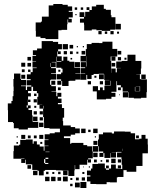

<svg xmlns="http://www.w3.org/2000/svg" viewBox="-20 -914 773 958"><path d="M106 -101H86V-121H102V-123H85V-122H47V-160H49V-188H75V-192H81V-216H109V-218H143V-197H148V-209H164V-193H152H178V-183H198V-162H202V-185H222V-187H202V-215H222V-218H203V-244H228V-249H253V-254H279V-272H265H227V-275H200V-304H199V-330H195V-372H177V-390H191V-391H166V-431H171V-449H164V-460H145V-481H137V-460H120V-449H134V-433H120V-417H119V-388H133V-374H122V-365H140V-338H143V-306H171V-276H141V-304V-276H119V-268H73V-274H49V-300H45V-305H20V-335V-364H19V-398H37V-410H43V-434H47V-460H48V-482H47V-520H50V-547H82V-520H85V-515H110V-487H85V-484H109V-465H115V-482H136V-488H113V-514H133V-519H114V-543H133V-554H143V-574H163V-577H142V-605H160V-607H142V-635H160V-639H144V-663H165V-672H188V-709H244V-705H270V-694H289V-668H270V-658H283V-644H269V-657H266V-633H288V-611H326V-606H351V-577H352V-575H380V-547H356V-545H380V-517H356V-511H327V-510H322V-485H290V-510H286V-491H266V-511H285V-518H263V-544H285V-552H292V-571H286V-576H261V-605H238V-603H258V-579H235V-574H259V-548H235V-545H260V-517H233V-514H230V-491H236V-484H259V-458H237V-456H261V-434H266V-451H286V-431H269V-422H287V-400H269V-394H289V-375H300V-327H293V-310H295V-288H333V-280H355V-273H378V-249H355V-242H333V-234H299V-225H330V-197H332H336V-201H396V-190H415V-184H439V-158H442V-185H469V-218H486H473V-244H494V-253H538V-248H549V-258H603V-257H632V-249H654V-219H675V-222H686V-241H706V-222H717V-193H718V-149H691V-136V-86H660V-57H612V-65H596V-31H568V-29H563V-4H529V-5H512V5H460V4H431V-9H414V-33H431V-39H414V-63H434V-73H441V-96H469V-98H503V-74H509V-88H523V-74H509V-67H524V-73H534V-93H558V-73H568V-71H590V-92H587V-121H586V-129H564V-153H586V-156H562V-155H537V-154H559V-128H533V-150H531V-126H501V-150H496V-131H476V-151H495V-158H473V-184H486H470V-157H443V-124H420V-119H434V-103H418V-117H415V-92H377V-70H355V-90H353V-64H351V-36H321V-63H288V-64H259V-66H231H205V-62H198V-39H174V-62H167V-40H145V-62H167V-66H141V-93H138V-94H109V-117H106ZM411 -516H381V-546H405V-548H383V-574H405V-578H383V-604H409V-582H411V-606H435H411V-633H410V-607H382V-635H408V-669H413V-694H437V-700H475V-699H491V-706H541V-670H565V-632H532V-610H535V-572H557V-553H563V-574H583V-575H560V-607H587V-610H616V-641H656V-610H685V-572H683V-544H660V-543H678V-519H684V-518H713V-488V-454H711V-426H684V-423H648V-426H621V-454H619V-457H592V-478H583V-489H564V-509H561V-486H531V-511H529V-488H503V-514H526V-515H500V-543H498V-546H472V-545H447V-540H437V-520H415V-540H411ZM319 -668H293V-694H319ZM345 -672H327V-690H345ZM399 -678H393V-684H399ZM369 -678H363V-684H369ZM405 -642H387V-660H405ZM585 -642H567V-660H585ZM314 -643H298V-659H314ZM343 -644H329V-658H343ZM371 -646H361V-656H371ZM264 -609V-631H262V-606H286V-609ZM316 -611H296V-631H316ZM556 -611H536V-631H556ZM135 -612H117V-630H135ZM584 -613H568V-629H584ZM611 -616H601V-626H611ZM340 -617H332V-625H340ZM379 -578H353V-604H379ZM106 -581H86V-601H106ZM555 -582H537V-600H555ZM135 -582H117V-600H135ZM234 -580V-599H232V-580ZM535 -551V-572H534V-551ZM320 -552V-571V-552ZM103 -554H89V-568H103ZM132 -555H120V-567H132ZM281 -556H271V-566H281ZM498 -519H474V-543H498ZM707 -520H685V-542H707ZM106 -521H86V-541H106ZM461 -526H451V-536H461ZM256 -491H236V-511H256ZM494 -493H478V-509H494ZM434 -493H418V-509H434ZM509 -418H463V-458H443V-484H469V-464H501V-486H531H561V-456H536V-451H556V-431H536V-421H509ZM677 -460H655V-480H653V-459H679V-483H657V-482H677ZM283 -464H269V-478H283ZM583 -464H569V-478H583ZM493 -464H479V-478H493ZM619 -428H593V-454H619ZM162 -435H150V-447H162ZM578 -439H574V-443H578ZM164 -403H148V-419H164ZM132 -405H120V-417H132ZM113 -377H119V-388H113ZM161 -376H151V-386H161ZM197 -372V-386H195V-372ZM164 -343H148V-359H164ZM194 -343H178V-359H194ZM167 -310H145V-332H167ZM194 -313H178V-329H194ZM197 -280H175V-302H197ZM467 -250H445V-272H467ZM407 -250H385V-272H407ZM432 -255H420V-267H432ZM196 -221H176V-241H196ZM106 -221H86V-241H106ZM673 -224H659V-238H673ZM133 -224H119V-238H133ZM163 -224H149V-238H163ZM69 -228H63V-234H69ZM459 -228H453V-234H459ZM466 -191H446V-211H466ZM191 -196H181V-206H191ZM70 -197H62V-205H70ZM230 -160V-177V-160ZM592 -161V-172H591V-161ZM207 -155H227V-157H207ZM467 -130H445V-152H467ZM207 -121H221V-127H207ZM557 -100H535V-122H557ZM205 -100V-96H221V-101H206V-120H200V-100ZM584 -103H568V-119H584ZM463 -104H449V-118H463ZM523 -104H509V-118H523ZM490 -107H482V-115H490ZM135 -72H117V-90H135ZM584 -73H568V-89H584ZM429 -78H423V-84H429ZM398 -79H394V-83H398ZM317 -40H295V-62H317ZM222 -45H210V-57H222ZM282 -45H270V-57H282ZM251 -46H241V-56H251ZM401 -46H391V-56H401ZM318 -9H294V-33H318ZM257 -10H235V-32H257ZM227 -10H205V-32H227ZM285 -12H267V-30H285ZM404 -13H388V-29H404ZM373 -14H359V-28H373ZM341 -16H331V-26H341ZM411 24H381V-6H411ZM378 21H354V-3H378ZM342 15H330V3H342ZM271 -719H207V-724H182V-731H159V-760H158V-802H184V-806H189V-831H223V-857V-887H246V-894H292V-890H318V-865V-882H340V-860H323V-855H343V-827H323V-820H338V-802H320V-817H317V-793H315V-765H287V-763H271ZM438 -762H400V-791H399V-829H377V-853H401V-831H405V-855H426V-864H412V-878H426V-864H438V-882H460V-870V-890H498V-870H508V-865H533V-838H536V-828H556V-795H583V-767H555V-794H554V-766H530V-760H488V-763H461V-767H438ZM365 -865H353V-877H365ZM395 -865H383V-877H395ZM362 -838H356V-844H362ZM399 -801H379V-821H399ZM487 -743H471V-759H487ZM547 -743H531V-759H547ZM515 -745H503V-757H515ZM574 -746H564V-756H574Z"/></svg>

Font: Rubik Storm
Style: Regular
Weight: 400
Designer: Hubert and Fischer, NaN
Foundry: Hubert and Fischer, NaN
Version: Version 2.201